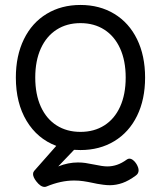

<svg xmlns="http://www.w3.org/2000/svg" viewBox="-20 -610 640 763"><path d="M556.6 -301.8Q556.6 -214.8 524.7 -149.7Q492.7 -84.5 434.3 -49.1Q376 -13.7 299.8 -13.7Q286.1 -13.7 274.4 -14.6L211.4 51.3Q251 35.6 289.6 35.6Q305.2 35.6 319.1 37.6Q333 39.6 354 43.9Q387.7 51.3 406.7 51.3Q426.3 51.3 445.1 44.9Q463.9 38.6 484.9 23.4Q489.3 20.5 494.1 20.5Q501.5 20.5 509 26.4Q516.6 32.2 522.5 42Q530.8 56.2 530.8 66.9Q530.8 79.6 520 87.4Q491.7 108.4 466.6 117.2Q441.4 126 416.5 126Q403.8 126 389.4 124Q375 122.1 366 120.4Q356.9 118.7 353 117.7Q327.6 112.3 310.8 109.9Q293.9 107.4 274.4 107.4Q221.7 107.4 164.6 131.3Q161.1 132.8 157.2 132.8Q141.1 132.8 124 110.4Q111.3 93.8 111.3 81.5Q111.3 74.7 115.7 69.3L203.6 -30.3Q128.4 -58.6 85.7 -129.6Q43 -200.7 43 -301.8Q43 -388.7 75 -454.1Q106.9 -519.5 165.3 -554.9Q223.6 -590.3 299.8 -590.3Q376 -590.3 434.3 -554.9Q492.7 -519.5 524.7 -454.1Q556.6 -388.7 556.6 -301.8ZM120.1 -301.8Q120.1 -234.9 142.3 -186Q164.6 -137.2 205.1 -111.6Q245.6 -85.9 299.8 -85.9Q354 -85.9 394.5 -111.6Q435.1 -137.2 457.3 -186Q479.5 -234.9 479.5 -301.8Q479.5 -368.7 457.3 -417.5Q435.1 -466.3 394.5 -492.2Q354 -518.1 299.8 -518.1Q245.6 -518.1 205.1 -492.2Q164.6 -466.3 142.3 -417.5Q120.1 -368.7 120.1 -301.8Z"/></svg>

Font: Courier Prime
Style: Regular
Weight: 400
Designer: Alan Dague-Greene, Quote-Unquote Apps
Foundry: Quote-Unquote Apps
Version: Version 3.018